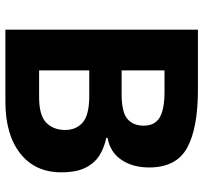

<svg xmlns="http://www.w3.org/2000/svg" viewBox="-41 -713 754 712"><g transform="rotate(90 336.0 -357.0)"><path d="M312 -714Q455 -714 528 -674Q601 -634 601 -533Q601 -472 572.5 -430Q544 -388 491 -379V-374Q527 -367 556 -349Q585 -331 602 -297Q619 -263 619 -207Q619 -110 549 -55Q479 0 357 0H90V-714ZM329 -431Q395 -431 420.5 -452Q446 -473 446 -513Q446 -554 416 -572Q386 -590 321 -590H241V-431ZM241 -311V-125H340Q408 -125 435 -151.5Q462 -178 462 -222Q462 -262 434.5 -286.5Q407 -311 335 -311Z"/></g></svg>

Font: Noto Sans Medefaidrin
Style: Bold
Weight: 700
Designer: Dalton Maag Ltd
Foundry: Dalton Maag Ltd
Version: Version 1.002; ttfautohint (v1.8.4.7-5d5b)